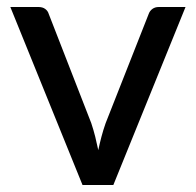

<svg xmlns="http://www.w3.org/2000/svg" viewBox="-20 -528 559 548"><path d="M509.5 -508 303.5 0H215.5L9.5 -508H90Q101.5 -508 109 -502.5Q116.5 -497 119 -488.5L240.5 -176.5Q247 -157 251.8 -137.8Q256.5 -118.5 260.5 -99.5Q264.5 -118.5 269.5 -137.5Q274.5 -156.5 281.5 -176.5L404.5 -488.5Q407.5 -497 415 -502.5Q422.5 -508 433 -508Z"/></svg>

Font: TypoPRO Lato
Style: Regular
Weight: 500
Designer: Lukasz Dziedzic with Adam Twardoch and Botio Nikoltchev
Foundry: tyPoland Lukasz Dziedzic
Version: Version 2.010; 2014-09-01; http://www.latofonts.com/